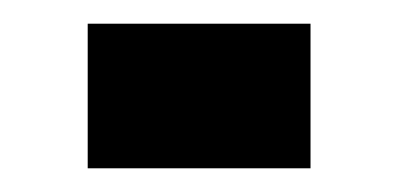

<svg xmlns="http://www.w3.org/2000/svg" viewBox="-20 -310 346 162"><path d="M242 -290V-168H54V-290Z"/></svg>

Font: Josefin Sans
Style: Bold
Weight: 700
Designer: Santiago Orozco
Foundry: Typemade
Version: Version 2.000